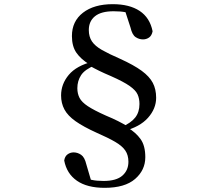

<svg xmlns="http://www.w3.org/2000/svg" viewBox="-20 -779 1040 921"><path d="M482 122Q398 122 349 88Q300 54 288 -9Q291 -29 304 -38.5Q317 -48 333 -48Q352 -48 369 -36.5Q386 -25 394 9L421 101L377 68Q397 79 420.5 84Q444 89 477 89Q538 89 567 63.5Q596 38 596 -3Q596 -35 581 -57Q566 -79 532.5 -98.5Q499 -118 444 -142Q380 -171 342.5 -197.5Q305 -224 289 -254Q273 -284 273 -321Q273 -376 310 -420Q347 -464 426 -484L429 -491L436 -466Q387 -446 369 -418.5Q351 -391 351 -356Q351 -330 361.5 -309.5Q372 -289 401.5 -269.5Q431 -250 487 -225Q523 -210 546.5 -198Q570 -186 594 -172V-166Q632 -143 654.5 -111.5Q677 -80 677 -25Q677 37 628 79.5Q579 122 482 122ZM521 -759Q601 -759 650 -726.5Q699 -694 712 -629Q708 -608 695 -599Q682 -590 666 -590Q647 -590 630.5 -601Q614 -612 606 -647L577 -736L624 -705Q604 -716 581.5 -720.5Q559 -725 525 -725Q465 -725 435.5 -701Q406 -677 406 -635Q406 -603 421 -580.5Q436 -558 469.5 -539Q503 -520 556 -497Q622 -467 659.5 -439.5Q697 -412 713 -381.5Q729 -351 729 -310Q729 -258 690 -214Q651 -170 573 -150L570 -146L562 -169Q608 -189 628.5 -215Q649 -241 649 -280Q649 -306 640 -326Q631 -346 602 -366.5Q573 -387 512 -414Q479 -428 456.5 -439Q434 -450 409 -464V-470Q368 -495 346.5 -526Q325 -557 325 -606Q325 -677 378 -718Q431 -759 521 -759Z"/></svg>

Font: Noto Serif SC ExtraLight SemiBold
Style: Regular
Weight: 600
Version: Version 2.002-H1;hotconv 1.1.0;makeotfexe 2.6.0